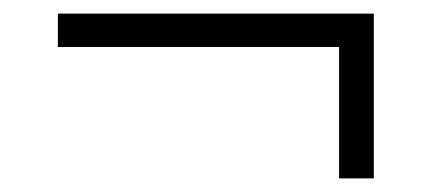

<svg xmlns="http://www.w3.org/2000/svg" viewBox="-20 -350 640 282"><path d="M478 -88V-281H65V-330H529V-88Z"/></svg>

Font: IBM Plex Sans Hebrew Light
Style: Regular
Weight: 300
Designer: Mike Abbink, Paul van der Laan, Pieter van Rosmalen, Yanek Iontef
Foundry: Bold Monday
Version: Version 1.2